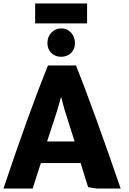

<svg xmlns="http://www.w3.org/2000/svg" viewBox="-29 -1078 746 1109"><path d="M668 11H529L480 3L452 -86Q449 -95 444.5 -111Q440 -127 437 -136H207Q202 -120 192 -90Q182 -60 174 -35Q166 -10 160 11H-9Q141 -436 248 -700H410Q511 -446 668 11ZM402 -261 343 -447Q339 -460 335 -476.5Q331 -493 328.5 -503Q326 -513 324 -516Q322 -513 321 -509Q320 -505 318.5 -499.5Q317 -494 316 -491Q305 -448 278 -367.5Q251 -287 243 -261ZM174 -943V-1058H474V-943ZM245 -829Q245 -866 268 -890Q291 -914 326 -914Q359 -914 381.5 -889.5Q404 -865 404 -829Q404 -793 381 -771.5Q358 -750 324 -750Q290 -750 267.5 -772Q245 -794 245 -829Z"/></svg>

Font: Repo
Style: ExtraBold
Weight: 800
Designer: Stefan Peev
Foundry: Context Ltd
Version: Version 001.000